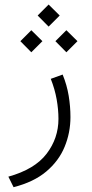

<svg xmlns="http://www.w3.org/2000/svg" viewBox="-20 -546 396 829"><path d="M142.6 -479 189.9 -526.4 237.8 -479 189.9 -431.2ZM219.2 -368.2 266.6 -415.5 314.5 -368.2 266.6 -320.3ZM67.9 -368.2 115.2 -415.5 163.1 -368.2 115.2 -320.3ZM250.5 -224.1Q269 -178.7 276.6 -132.3Q284.2 -85.9 284.2 -40.5Q284.2 26.9 259 87.9Q233.9 148.9 179.7 194.6Q125.5 240.2 38.6 262.2L16.1 216.8Q129.9 185.1 181.2 117.9Q232.4 50.8 232.4 -32.7Q232.4 -73.2 224.6 -117.2Q216.8 -161.1 199.2 -205.6Z"/></svg>

Font: Vazir Thin UI
Style: Thin-UI
Weight: 100
Designer: Saber Rastikerdar
Foundry: Saber Rastikerdar
Version: Version 30.0.0